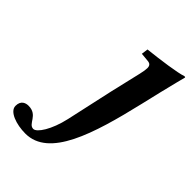

<svg xmlns="http://www.w3.org/2000/svg" viewBox="-275 -530 820 820"><g transform="rotate(45 135.0 -120.0)"><path d="M318.3 -325.3C330.3 -376 348 -444 348 -444C348 -446.6 346 -447 342 -447C311 -436 222 -424 150 -416L146 -386L188 -382C197 -380.7 206.1 -376 206.1 -359.5C206.1 -350.4 204.1 -337.7 200 -320L167 -179L120 34C102 115 66 169 45 169C13.5 169 18.2 113 -39 113C-54.4 113 -78.5 119 -78.5 152.9C-78.5 187 -20 207 35 207C178 207 240.7 3.9 297 -235Z"/></g></svg>

Font: Linux Libertine O
Style: Bold Italic
Weight: 700
Italic angle: -11.5°
Designer: Philipp H. Poll
Foundry: Philipp H. Poll
Version: Version 4.1.0